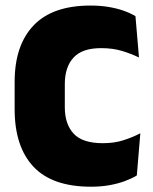

<svg xmlns="http://www.w3.org/2000/svg" viewBox="-20 -674 566 708"><path d="M315.5 14.5Q172.5 14.5 103.2 -59.5Q34 -133.5 34 -271V-372Q34 -507 103.8 -580.2Q173.5 -653.5 313.5 -653.5Q349.5 -653.5 379.8 -648.5Q410 -643.5 435 -634.8Q460 -626 479.5 -614.5L492.5 -462Q463.5 -476 429.8 -486.2Q396 -496.5 352.5 -496.5Q283 -496.5 251 -461.5Q219 -426.5 219 -364V-278.5Q219 -216.5 251.5 -181.2Q284 -146 359.5 -146Q401.5 -146 435 -156.8Q468.5 -167.5 497.5 -182.5L484.5 -27Q465.5 -15.5 439.8 -6Q414 3.5 383 9Q352 14.5 315.5 14.5Z"/></svg>

Font: Anek Devanagari ExtraBold
Style: Regular
Weight: 800
Designer: Kailash Malviya (Devanagari) & Yesha Goshar (Latin)
Foundry: Ek Type
Version: Version 1.003